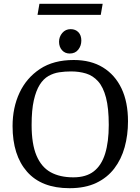

<svg xmlns="http://www.w3.org/2000/svg" viewBox="-20 -975 736 1008"><path d="M345 13Q198 13 122 -73.5Q46 -160 46 -313Q46 -410 82.5 -488Q119 -566 190 -613Q261 -660 367 -660Q457 -660 520.5 -621Q584 -582 618 -510.5Q652 -439 652 -338Q652 -266 634.5 -202.5Q617 -139 580 -90.5Q543 -42 485 -14.5Q427 13 345 13ZM365 -44Q432 -44 472.5 -75.5Q513 -107 532 -168.5Q551 -230 551 -319Q551 -407 536.5 -462.5Q522 -518 495 -548Q468 -578 432 -589Q396 -600 353 -600Q321 -600 291 -595.5Q261 -591 234.5 -576Q208 -561 188.5 -530Q169 -499 157.5 -448Q146 -397 146 -319Q146 -219 171.5 -158.5Q197 -98 245.5 -71Q294 -44 365 -44ZM346 -694Q321 -694 305.5 -711.5Q290 -729 290 -756Q290 -782 307 -802Q324 -822 351 -822Q376 -822 391.5 -806Q407 -790 407 -762Q407 -735 391 -714.5Q375 -694 346 -694ZM177 -897 187 -955H519L509 -897Z"/></svg>

Font: Faustina
Style: Regular
Weight: 400
Designer: Alfonso Garcia
Foundry: http://www.omnibus-type.com
Version: Version 1.200